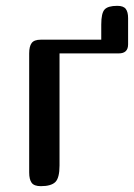

<svg xmlns="http://www.w3.org/2000/svg" viewBox="-20 -638 459 658"><path d="M80 -455Q80 -479 88.5 -490.5Q97 -502 120 -502H327V-554Q327 -593 338.5 -605.5Q350 -618 382 -618Q403 -618 411 -607.5Q419 -597 419 -576V-486Q419 -455 387 -455H184V-71Q184 -28 169.5 -14Q155 0 120 0Q97 0 88.5 -11.5Q80 -23 80 -47Z"/></svg>

Font: Marmelad
Style: Regular
Weight: 400
Designer: Manvel Shmavonyan
Foundry: Cyreal
Version: Version 1.001;PS 001.001;hotconv 1.0.88;makeotf.lib2.5.64775